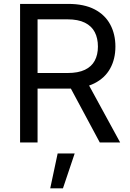

<svg xmlns="http://www.w3.org/2000/svg" viewBox="-20 -748 682 1008"><path d="M85.4 0V-727.5H337.9Q421.4 -727.5 476.3 -699Q531.2 -670.4 558.6 -619.6Q585.9 -568.8 585.9 -503.4Q585.9 -438 558.3 -388.2Q530.8 -338.4 475.6 -310.5Q420.4 -282.7 336.9 -282.7H136.7V-364.7H334.5Q390.6 -364.7 425.8 -381.6Q460.9 -398.4 477.5 -429.7Q494.1 -460.9 494.1 -503.4Q494.1 -547.4 477.5 -579.3Q460.9 -611.3 425.5 -628.9Q390.1 -646.5 333.5 -646.5H177.2V0ZM503.9 0 328.1 -327.6H432.1L610.8 0ZM243.7 240.7 282.7 57.6H372.1L310.5 240.7Z"/></svg>

Font: Inter 17pt
Style: Regular
Weight: 400
Version: Version 4.001;git-66647c0bb